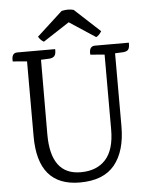

<svg xmlns="http://www.w3.org/2000/svg" viewBox="-59 -921 764 984"><g transform="rotate(-5 323.0 -429.0)"><path d="M450 -677H624Q624 -677 624 -669Q624 -642 610 -636Q603 -632 593 -631L549 -629V-254Q549 -126 491.5 -55.5Q434 15 312 15Q96 15 96 -241V-627L23 -633Q19 -677 50 -677H245Q245 -677 245 -669Q245 -643 230 -636Q223 -632 213 -631L168 -629L167 -245Q167 -37 321 -37Q404 -37 449.5 -87.5Q495 -138 495 -242V-627L422 -633Q418 -677 450 -677ZM326 -808 191 -720Q174 -729 163 -748L295 -869Q329 -877 357 -869L488 -748Q475 -727 460 -720Z"/></g></svg>

Font: Karma
Style: Regular
Weight: 400
Designer: Joana Correia
Foundry: Indian Type Foundry
Version: Version 1.202;PS 1.0;hotconv 1.0.78;makeotf.lib2.5.61930; tt